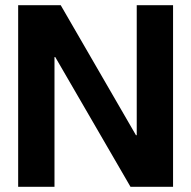

<svg xmlns="http://www.w3.org/2000/svg" viewBox="-20 -720 738 740"><path d="M50 0V-700H214L504 -199H507V-700H647V0H483L193 -500H190V0Z"/></svg>

Font: DM Sans 36pt ExtraBold
Style: Regular
Weight: 800
Designer: Colophon Foundry, Jonny Pinhorn
Foundry: Colophon Foundry
Version: Version 4.004;gftools[0.9.30]